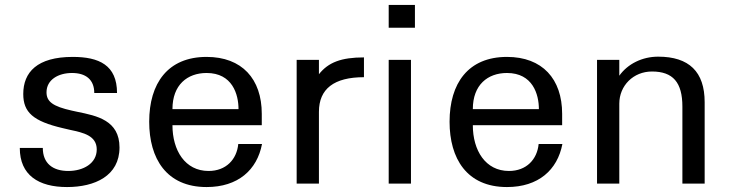

<svg xmlns="http://www.w3.org/2000/svg" viewBox="-20 -742 2948 776"><path d="M60 -144C60 -34 136 14 251 14C363 14 463 -31 463 -146C463 -256 371 -274 293 -290L270 -295C194 -312 168 -331 168 -369C168 -420 216 -447 271 -447C326 -447 361 -421 361 -366H453C453 -479 380 -512 274 -512C130 -512 74 -450 74 -362C74 -288 114 -252 234 -224L264 -217C316 -206 371 -194 371 -138C371 -81 316 -51 256 -51C193 -51 153 -82 153 -144Z M583 -250C583 -102 652 14 815 14C942 14 1019 -55 1039 -160H943C937 -98 894 -51 823 -51C728 -51 677 -134 677 -236H1038V-282C1038 -423 958 -512 815 -512C658 -512 583 -405 583 -250ZM677 -301C677 -399 737 -447 815 -447C919 -447 944 -361 944 -301Z M1269 -290C1269 -383 1330 -430 1451 -430V-510C1359 -510 1307 -490 1269 -442V-500H1179V0H1269Z M1641 0V-500H1551V0ZM1551 -630H1657V-722H1551Z M1797 -250C1797 -102 1866 14 2029 14C2156 14 2233 -55 2253 -160H2157C2151 -98 2108 -51 2037 -51C1942 -51 1891 -134 1891 -236H2252V-282C2252 -423 2172 -512 2029 -512C1872 -512 1797 -405 1797 -250ZM1891 -301C1891 -399 1951 -447 2029 -447C2133 -447 2158 -361 2158 -301Z M2483 -323C2483 -396 2540 -453 2615 -453C2700 -453 2738 -409 2738 -311V0H2828V-329C2828 -452 2765 -513 2640 -513C2576 -513 2517 -484 2483 -436V-500H2393V0H2483Z"/></svg>

Font: Perun
Style: Regular
Weight: 400
Foundry: Copyright (c) Stefan Peev, Context Ltd, 2016
Version: Version 1.089